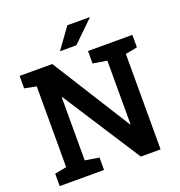

<svg xmlns="http://www.w3.org/2000/svg" viewBox="-156 -1032 1094 1164"><g transform="rotate(-20 391.0 -450.0)"><path d="M30.3 0V-80.1L106.4 -94.7V-615.7L30.3 -630.4V-710.9H241.2L559.1 -205.1L562 -205.6V-615.7L471.7 -630.4V-710.9H757.8V-630.4L681.2 -615.7V0H553.7L229 -502.4L226.1 -502V-94.7L316.4 -80.1V0ZM311.5 -767.6 407.2 -900.4H549.8L550.8 -897.5L417 -767.6Z"/></g></svg>

Font: Roboto Slab SemiBold
Style: Regular
Weight: 600
Designer: Google
Version: Version 2.001; ttfautohint (v1.8.3)